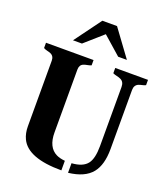

<svg xmlns="http://www.w3.org/2000/svg" viewBox="-167 -1054 1022 1178"><g transform="rotate(20 344.0 -464.5)"><path d="M417 -52.7Q490.2 -57.6 519 -95.7Q545.4 -130.9 545.4 -210.9V-597.2Q545.4 -631.3 520 -642.6Q508.8 -647.9 495.4 -650.6Q481.9 -653.3 469.2 -659.2V-693.8H683.1V-659.2Q672.4 -653.8 659.9 -651.4Q647.5 -648.9 636.7 -644.5Q612.3 -633.3 612.3 -602.1V-216.8Q612.3 -113.3 569.3 -59.6Q523.4 -2.4 417 9.8ZM373.5 9.8Q153.3 9.8 104.5 -93.8Q87.9 -128.4 87.9 -174.8V-602.1Q87.9 -632.8 63.5 -643.1Q53.2 -647.5 40.8 -650.1Q28.3 -652.8 17.1 -659.2V-693.8H327.6V-659.2Q314 -653.8 300.8 -651.6Q287.6 -649.4 277.3 -645Q254.4 -635.3 254.4 -605V-194.8Q254.4 -97.7 316.9 -66.9Q339.8 -55.7 373.5 -52.7ZM462.4 -764.6 344.2 -868.7 226.1 -764.6H167.5L295.9 -939H391.6L519.5 -764.6Z"/></g></svg>

Font: Stardos Stencil
Style: Bold
Weight: 700
Designer: vernon adams
Foundry: vernon adams
Version: Version 1.000